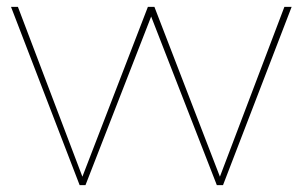

<svg xmlns="http://www.w3.org/2000/svg" viewBox="-20 -537 878 557"><path d="M211 0 12 -517H32L223 -14H215L409 -517H428L622 -14H614L805 -517H826L627 0H609L415 -498H422L228 0Z"/></svg>

Font: Montserrat Thin Thin
Style: Regular
Weight: 250
Version: Version 9.000